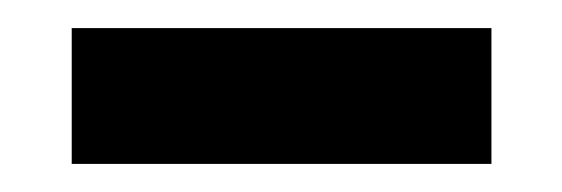

<svg xmlns="http://www.w3.org/2000/svg" viewBox="-20 -349 398 136"><path d="M30.8 -232.9V-329.1H328.1V-232.9Z"/></svg>

Font: Literata Book
Style: Bold
Weight: 700
Designer: Latin by Veronika Burian and Jose Scaglione. Greek by Irene Vlachou. Cyrillic by Vera Evstafieva
Foundry: TypeTogether
Version: Version 2.003;PS 002.003;hotconv 1.0.88;makeotf.lib2.5.64775